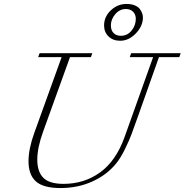

<svg xmlns="http://www.w3.org/2000/svg" viewBox="-20 -930 926 963"><path d="M583 -725.6Q546.4 -725.6 524.2 -747.3Q502 -769 502 -802.2Q502 -846.2 535.9 -878.2Q569.8 -910.2 614.7 -910.2Q639.2 -910.2 656.5 -902.8Q673.8 -895.5 681.9 -884Q689.9 -872.6 693.4 -862.3Q696.8 -852.1 696.8 -842.3Q696.8 -799.3 661.4 -762.5Q626 -725.6 583 -725.6ZM586.4 -750.5Q618.7 -750.5 639.9 -776.6Q661.1 -802.7 661.1 -835.4Q661.1 -857.4 647.5 -871.1Q633.8 -884.8 611.3 -884.8Q580.1 -884.8 558.1 -858.9Q536.1 -833 536.1 -802.2Q536.1 -778.3 549.6 -764.4Q563 -750.5 586.4 -750.5ZM283.7 13.2Q196.8 13.2 159.9 -20.3Q123 -53.7 123 -121.1Q123 -183.1 151.9 -263.2L289.1 -643.6H171.4L178.7 -663.1H442.9L436 -643.6H331.1L196.3 -270Q167 -189 167 -129.4Q167 -69.3 197 -38.6Q227.1 -7.8 298.8 -7.8Q402.3 -7.8 482.2 -65.4Q562 -123 605 -243.2L748 -643.6H630.9L637.7 -663.1H886.2L879.4 -643.6H777.3L675.3 -355.5Q651.9 -289.1 639.6 -256.6Q627.4 -224.1 606.4 -181.4Q585.4 -138.7 564 -111.8Q517.6 -53.7 444.3 -20.3Q371.1 13.2 283.7 13.2Z"/></svg>

Font: Elstob ExtraLight
Style: Italic
Weight: 200
Italic angle: -20°
Designer: Peter S. Baker
Version: Version 1.015